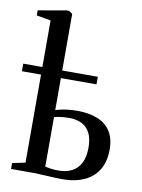

<svg xmlns="http://www.w3.org/2000/svg" viewBox="-113 -880 700 948"><g transform="rotate(10 237.0 -406.0)"><path d="M263.5 6Q250.5 6 231.2 5Q212 4 190.5 3Q169 2 149 1Q129 0 114.5 0H8.5V-29.5L73.5 -43V-756L2 -768.5V-794L143 -818.5H156L173 -806V-324Q185 -328 201 -331.5Q217 -335 236.8 -337.2Q256.5 -339.5 279.5 -339.5Q339.5 -339.5 382.5 -322.5Q425.5 -305.5 448.5 -269.8Q471.5 -234 471.5 -178Q471.5 -90 417.8 -42Q364 6 263.5 6ZM241 -33Q279.5 -33 307.8 -47.8Q336 -62.5 351.5 -92.8Q367 -123 367 -169.5Q367 -214.5 352.5 -243Q338 -271.5 311.2 -284.8Q284.5 -298 248 -298Q233.5 -298 219.2 -296.8Q205 -295.5 193.2 -293.5Q181.5 -291.5 173 -289V-40.5Q184 -38 200.8 -35.5Q217.5 -33 241 -33ZM-22.5 -484.5V-522.5H351.5V-484.5Z"/></g></svg>

Font: Merriweather 96pt
Style: Regular
Weight: 400
Version: Version 2.100